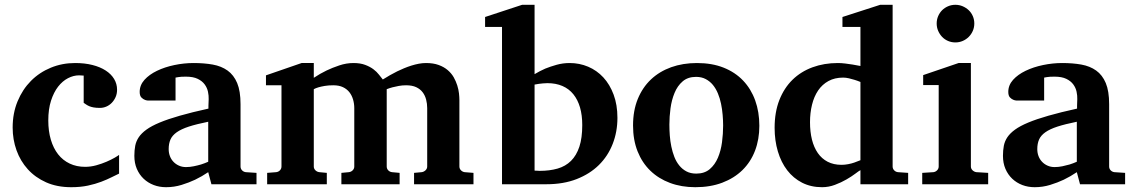

<svg xmlns="http://www.w3.org/2000/svg" viewBox="-20 -760 4678 792"><path d="M471.2 -43.9Q458.5 -38.1 440.2 -28.8Q421.9 -19.5 397.7 -10.3Q373.5 -1 342.8 5.6Q312 12.2 273.9 12.2Q215.3 12.2 170.4 -7.8Q125.5 -27.8 94.7 -61.8Q64 -95.7 48.1 -140.1Q32.2 -184.6 32.2 -233.9Q32.2 -293 52.5 -342Q72.8 -391.1 107.7 -426.3Q142.6 -461.4 189.5 -480.7Q236.3 -500 290 -500Q329.6 -500 361.3 -491.9Q393.1 -483.9 415.8 -469.2Q438.5 -454.6 450.7 -434.3Q462.9 -414.1 462.9 -390.1Q462.9 -373 456.8 -359.4Q450.7 -345.7 440.9 -335.7Q431.2 -325.7 418.5 -320.3Q405.8 -314.9 392.1 -314.9Q376.5 -314.9 366 -316.9Q355.5 -318.8 348.1 -322Q340.8 -325.2 335.4 -328.9Q330.1 -332.5 325.2 -335.9V-448.2Q318.8 -448.2 315.2 -448.7Q311.5 -449.2 306.2 -449.2Q283.2 -449.2 260.5 -437.5Q237.8 -425.8 219.7 -402.6Q201.7 -379.4 190.4 -344.5Q179.2 -309.6 179.2 -263.2Q179.2 -219.2 189.7 -183.8Q200.2 -148.4 219.7 -123.5Q239.3 -98.6 267.6 -85.2Q295.9 -71.8 331.1 -71.8Q354 -71.8 377 -78.1Q399.9 -84.5 419.2 -92.8Q438.5 -101.1 452.4 -109.1Q466.3 -117.2 471.2 -121.1Z M852.1 0 838.9 -49.8Q813 -32.2 784.7 -18.6Q759.8 -6.8 729 2.7Q698.2 12.2 665 12.2Q637.7 12.2 614 3.2Q590.3 -5.9 572.5 -22.7Q554.7 -39.6 544.4 -63.5Q534.2 -87.4 534.2 -117.2Q534.2 -139.6 537.8 -158.7Q541.5 -177.7 552.5 -194.1Q563.5 -210.4 584 -225.3Q604.5 -240.2 638.4 -254.4Q672.4 -268.6 721.7 -282.7Q771 -296.9 839.8 -312V-324.2Q839.8 -331.5 840.3 -337.4Q840.3 -344.2 840.8 -351.1Q841.3 -365.2 837.9 -381.6Q834.5 -397.9 824.2 -411.9Q814 -425.8 795.4 -434.8Q776.9 -443.8 747.1 -443.8Q736.8 -443.8 728.8 -443.4Q720.7 -442.9 715.3 -441.9Q709 -440.9 704.1 -439.9V-345.2H601.1Q588.4 -344.2 578.6 -347.7Q570.3 -350.6 563.2 -357.9Q556.2 -365.2 556.2 -380.9Q556.2 -408.7 575.9 -430.7Q595.7 -452.6 627.7 -468Q659.7 -483.4 699.5 -491.7Q739.3 -500 778.8 -500Q821.8 -500 857.4 -493.7Q893.1 -487.3 918.7 -469Q944.3 -450.7 958.3 -417.5Q972.2 -384.3 972.2 -330.1V-73.2Q972.2 -64 978.5 -57.4Q984.9 -50.8 994.1 -49.8L1038.1 -46.9V0ZM838.9 -257.8Q790.5 -248 759 -237.8Q727.5 -227.5 709 -214.4Q690.4 -201.2 683.1 -184.3Q675.8 -167.5 675.8 -145Q675.8 -129.4 680.9 -116Q686 -102.5 695.6 -92.5Q705.1 -82.5 718.3 -76.7Q731.4 -70.8 747.1 -70.8Q763.2 -70.8 779.5 -74.2Q795.9 -77.6 809.1 -81.5Q824.7 -86.4 838.9 -92.8Z M1688 0V-46.9L1719.2 -49.8Q1728 -50.8 1735.1 -57.4Q1742.2 -64 1742.2 -73.2V-314Q1742.2 -332 1737.8 -349.1Q1733.4 -366.2 1723.4 -379.4Q1713.4 -392.6 1696.8 -400.4Q1680.2 -408.2 1655.3 -408.2Q1639.2 -408.2 1624.8 -405.5Q1610.4 -402.8 1599.1 -399.9Q1586.4 -396.5 1575.2 -392.1V-73.2Q1575.2 -64 1581.5 -57.4Q1587.9 -50.8 1597.2 -49.8L1628.4 -46.9V0H1388.2V-46.9L1418.9 -49.8Q1428.2 -50.8 1434.8 -57.4Q1441.4 -64 1441.4 -73.2V-314Q1441.4 -332 1436.5 -349.1Q1431.6 -366.2 1421.4 -379.4Q1411.1 -392.6 1394.8 -400.4Q1378.4 -408.2 1355 -408.2Q1334.5 -408.2 1319.1 -405.5Q1303.7 -402.8 1293.9 -399.9Q1282.2 -396.5 1274.4 -392.1V-73.2Q1274.4 -64 1281.2 -57.4Q1288.1 -50.8 1297.4 -49.8L1328.1 -46.9V0H1082V-46.9L1119.1 -49.8Q1128.4 -50.8 1134.8 -57.4Q1141.1 -64 1141.1 -73.2V-408.2H1077.1V-449.2L1224.1 -500H1274.4V-439Q1299.8 -456.1 1327.1 -469.2Q1350.6 -480.5 1379.6 -490.2Q1408.7 -500 1438 -500Q1466.3 -500 1486.3 -492.4Q1506.3 -484.9 1520.3 -474.4Q1534.2 -463.9 1543.2 -452.1Q1552.2 -440.4 1559.1 -432.1Q1588.4 -450.7 1618.7 -465.8Q1631.8 -472.2 1646.5 -478.3Q1661.1 -484.4 1676.5 -489.3Q1691.9 -494.1 1707.3 -497.1Q1722.7 -500 1737.3 -500Q1767.6 -500 1789.6 -491.9Q1811.5 -483.9 1826.9 -470.7Q1842.3 -457.5 1851.6 -441.2Q1860.8 -424.8 1866.2 -407.7Q1871.6 -390.6 1873.3 -374.8Q1875 -358.9 1875 -347.2V-73.2Q1875 -64 1881.6 -57.4Q1888.2 -50.8 1897 -49.8L1933.1 -46.9V0Z M2526.9 -273.9Q2526.9 -216.3 2507.3 -166.3Q2487.8 -116.2 2450.4 -79.3Q2413.1 -42.5 2358.6 -21.2Q2304.2 0 2233.9 0H2050.8V-648.9H1981V-689.9L2133.8 -740.2H2185.1V-454.1Q2206.1 -466.8 2229.5 -477.1Q2250 -485.4 2275.9 -492.7Q2301.8 -500 2330.1 -500Q2370.1 -500 2406 -484.9Q2441.9 -469.7 2468.8 -440.7Q2495.6 -411.6 2511.2 -369.6Q2526.9 -327.6 2526.9 -273.9ZM2381.8 -244.1Q2381.8 -284.7 2372.6 -316.7Q2363.3 -348.6 2345.2 -371.1Q2327.1 -393.6 2300 -405.3Q2272.9 -417 2237.8 -417Q2228.5 -417 2219.5 -416Q2210.4 -415 2202.6 -414.1L2185.1 -411.1V-56.2Q2193.8 -56.2 2197.5 -55.7Q2201.2 -55.2 2206.1 -55.2Q2247.6 -55.2 2280.3 -64.7Q2313 -74.2 2335.4 -96.4Q2357.9 -118.7 2369.9 -154.8Q2381.8 -190.9 2381.8 -244.1Z M2962.9 -242.2Q2962.9 -263.2 2960.9 -286.4Q2959 -309.6 2954.3 -332Q2949.7 -354.5 2941.4 -374.5Q2933.1 -394.5 2920.7 -409.7Q2908.2 -424.8 2891.1 -433.8Q2874 -442.9 2851.1 -442.9Q2817.4 -442.9 2795.9 -424.3Q2774.4 -405.8 2762.5 -376.7Q2750.5 -347.7 2745.8 -313Q2741.2 -278.3 2741.2 -246.1Q2741.2 -224.6 2742.9 -201.2Q2744.6 -177.7 2749.3 -155.3Q2753.9 -132.8 2761.7 -112.8Q2769.5 -92.8 2782 -77.4Q2794.4 -62 2811.5 -53Q2828.6 -43.9 2852.1 -43.9Q2886.2 -43.9 2907.7 -62.3Q2929.2 -80.6 2941.4 -109.4Q2953.6 -138.2 2958.3 -173.3Q2962.9 -208.5 2962.9 -242.2ZM3112.3 -241.2Q3112.3 -185.1 3094.5 -138.4Q3076.7 -91.8 3042.5 -58.3Q3008.3 -24.9 2959.2 -6.3Q2910.2 12.2 2848.1 12.2Q2791 12.2 2743.9 -5.4Q2696.8 -22.9 2662.8 -55.7Q2628.9 -88.4 2610.1 -135.5Q2591.3 -182.6 2591.3 -242.2Q2591.3 -303.7 2610.8 -351.6Q2630.4 -399.4 2665.3 -432.4Q2700.2 -465.3 2748.5 -482.7Q2796.9 -500 2855 -500Q2917 -500 2964.8 -481Q3012.7 -461.9 3045.4 -427.5Q3078.1 -393.1 3095.2 -345.7Q3112.3 -298.3 3112.3 -241.2Z M3529.3 -421.9Q3517.6 -426.8 3504.9 -430.7Q3494.1 -434.1 3481.7 -437Q3469.2 -439.9 3458 -439.9Q3423.3 -439.9 3397.5 -425.8Q3371.6 -411.6 3354.7 -386.7Q3337.9 -361.8 3329.6 -328.1Q3321.3 -294.4 3321.3 -255.9Q3321.3 -216.3 3329.3 -184.1Q3337.4 -151.9 3353.5 -128.7Q3369.6 -105.5 3394 -92.8Q3418.5 -80.1 3451.2 -80.1Q3464.8 -80.1 3478.8 -82.8Q3492.7 -85.4 3503.9 -89.4Q3517.1 -93.8 3529.3 -99.1ZM3529.3 0V-58.1Q3523.4 -55.2 3508.3 -43.7Q3493.2 -32.2 3471.7 -19.8Q3450.2 -7.3 3424.3 2.4Q3398.4 12.2 3371.1 12.2Q3325.2 12.2 3288.8 -6.3Q3252.4 -24.9 3227.3 -57.6Q3202.1 -90.3 3188.7 -135.3Q3175.3 -180.2 3175.3 -232.9Q3175.3 -297.4 3194.8 -347.2Q3214.4 -397 3249 -430.9Q3283.7 -464.8 3331.5 -482.4Q3379.4 -500 3436 -500Q3450.2 -500 3466.6 -498Q3482.9 -496.1 3497.1 -493.7Q3513.2 -491.2 3529.3 -487.8V-648.9H3455.1V-689.9L3610.8 -740.2H3662.1V-73.2Q3662.1 -64 3668.5 -57.4Q3674.8 -50.8 3684.1 -49.8L3726.1 -46.9V0Z M3784.2 0V-46.9L3830.1 -49.8Q3838.9 -50.8 3845.5 -57.4Q3852.1 -64 3852.1 -73.2V-409.2H3788.1V-450.2L3934.1 -500H3984.9V-73.2Q3984.9 -64 3991.9 -57.4Q3999 -50.8 4007.8 -49.8L4056.2 -46.9V0ZM3999 -663.1Q3999 -647 3992.9 -632.8Q3986.8 -618.7 3976.1 -607.9Q3965.3 -597.2 3951.2 -591.1Q3937 -585 3920.9 -585Q3904.8 -585 3890.6 -591.1Q3876.5 -597.2 3866.2 -607.9Q3856 -618.7 3849.9 -632.8Q3843.8 -647 3843.8 -663.1Q3843.8 -679.2 3849.9 -693.4Q3856 -707.5 3866.2 -717.8Q3876.5 -728 3890.6 -734.1Q3904.8 -740.2 3920.9 -740.2Q3937 -740.2 3951.2 -734.1Q3965.3 -728 3976.1 -717.8Q3986.8 -707.5 3992.9 -693.4Q3999 -679.2 3999 -663.1Z M4435.1 0 4421.9 -49.8Q4396 -32.2 4367.7 -18.6Q4342.8 -6.8 4312 2.7Q4281.2 12.2 4248 12.2Q4220.7 12.2 4197 3.2Q4173.3 -5.9 4155.5 -22.7Q4137.7 -39.6 4127.4 -63.5Q4117.2 -87.4 4117.2 -117.2Q4117.2 -139.6 4120.8 -158.7Q4124.5 -177.7 4135.5 -194.1Q4146.5 -210.4 4167 -225.3Q4187.5 -240.2 4221.4 -254.4Q4255.4 -268.6 4304.7 -282.7Q4354 -296.9 4422.9 -312V-324.2Q4422.9 -331.5 4423.3 -337.4Q4423.3 -344.2 4423.8 -351.1Q4424.3 -365.2 4420.9 -381.6Q4417.5 -397.9 4407.2 -411.9Q4397 -425.8 4378.4 -434.8Q4359.9 -443.8 4330.1 -443.8Q4319.8 -443.8 4311.8 -443.4Q4303.7 -442.9 4298.3 -441.9Q4292 -440.9 4287.1 -439.9V-345.2H4184.1Q4171.4 -344.2 4161.6 -347.7Q4153.3 -350.6 4146.2 -357.9Q4139.2 -365.2 4139.2 -380.9Q4139.2 -408.7 4158.9 -430.7Q4178.7 -452.6 4210.7 -468Q4242.7 -483.4 4282.5 -491.7Q4322.3 -500 4361.8 -500Q4404.8 -500 4440.4 -493.7Q4476.1 -487.3 4501.7 -469Q4527.3 -450.7 4541.3 -417.5Q4555.2 -384.3 4555.2 -330.1V-73.2Q4555.2 -64 4561.5 -57.4Q4567.9 -50.8 4577.1 -49.8L4621.1 -46.9V0ZM4421.9 -257.8Q4373.5 -248 4342 -237.8Q4310.5 -227.5 4292 -214.4Q4273.4 -201.2 4266.1 -184.3Q4258.8 -167.5 4258.8 -145Q4258.8 -129.4 4263.9 -116Q4269 -102.5 4278.6 -92.5Q4288.1 -82.5 4301.3 -76.7Q4314.5 -70.8 4330.1 -70.8Q4346.2 -70.8 4362.5 -74.2Q4378.9 -77.6 4392.1 -81.5Q4407.7 -86.4 4421.9 -92.8Z"/></svg>

Font: Charis SIL APac
Style: Bold
Weight: 700
Foundry: SIL International
Version: Version 5.000